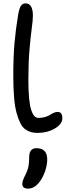

<svg xmlns="http://www.w3.org/2000/svg" viewBox="-20 -780 395 1143"><path d="M205.1 11.2Q182.6 11.2 165.8 6.8Q148.9 2.4 131.3 -9.8Q113.8 -22 101.6 -45.9Q89.4 -69.8 79.1 -106.2Q68.8 -142.6 64 -198.2Q59.1 -253.9 59.1 -327.1Q59.1 -441.4 66.2 -522.2Q73.2 -603 87.9 -691.9Q94.2 -729.5 104.2 -744.6Q114.3 -759.8 131.8 -759.8Q175.8 -759.8 175.8 -686Q175.8 -659.7 168.9 -610.4Q162.1 -561 155.5 -482.7Q148.9 -404.3 148.9 -307.1Q148.9 -240.7 153.3 -194.8Q157.7 -148.9 166.3 -124Q174.8 -99.1 185.1 -88.6Q195.3 -78.1 209 -78.1Q231 -78.1 249.3 -83.7Q267.6 -89.4 277.3 -95.9Q287.1 -102.5 299.6 -108.2Q312 -113.8 323.2 -113.8Q351.1 -113.8 351.1 -76.2Q351.1 -41 306.2 -14.9Q261.2 11.2 205.1 11.2ZM112.8 314.9Q112.8 295.9 131.8 259.8Q145 233.4 149.4 210.2Q153.8 187 153.8 155.8Q153.8 102.1 196.8 102.1Q261.2 102.1 261.2 169.9Q261.2 203.1 247.3 242.4Q233.4 281.7 209 311Q181.2 342.8 147 342.8Q112.8 342.8 112.8 314.9Z"/></svg>

Font: Shantell Sans Irregular
Style: Regular
Weight: 400
Designer: Stephen Nixon, Anya Danilova, Shantell Martin
Foundry: Arrow Type
Version: Version 1.006;[9816181b4]